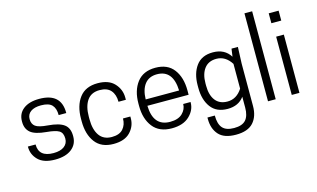

<svg xmlns="http://www.w3.org/2000/svg" viewBox="-112 -1138 2781 1687"><g transform="rotate(-15 1278.5 -294.5)"><path d="M261 -48Q324 -48 358.5 -74Q393 -100 393 -145Q393 -197 361 -216.5Q329 -236 248 -243Q146 -252 105 -286.5Q64 -321 64 -384V-390Q64 -460 116.5 -500.5Q169 -541 261 -541Q459 -541 459 -363V-359H390Q390 -420 361 -451Q332 -482 261 -482Q201 -482 167.5 -458Q134 -434 134 -390Q134 -346 163.5 -324Q193 -302 275 -296Q376 -288 420.5 -255Q465 -222 465 -150V-145Q465 -74 411 -31.5Q357 11 261 11Q157 11 107 -39Q57 -89 57 -158V-162H127Q127 -48 261 -48Z M642 -253Q642 -159 679.5 -105.5Q717 -52 793 -52Q862 -52 895 -89.5Q928 -127 928 -184H995V-168Q995 -96 944 -42.5Q893 11 792 11Q681 11 626 -62Q571 -135 571 -253V-277Q571 -395 626 -468Q681 -541 792 -541Q893 -541 944 -485.5Q995 -430 995 -356V-336H928Q928 -401 895 -439.5Q862 -478 793 -478Q717 -478 679.5 -424.5Q642 -371 642 -277Z M1539 -236H1164Q1169 -48 1322 -48Q1396 -48 1434 -85Q1472 -122 1472 -170H1539V-166Q1539 -97 1482.5 -43Q1426 11 1322 11Q1208 11 1150.5 -62.5Q1093 -136 1093 -254V-276Q1093 -393 1149.5 -467Q1206 -541 1317 -541Q1428 -541 1483.5 -467.5Q1539 -394 1539 -276ZM1316 -482Q1243 -482 1204.5 -432.5Q1166 -383 1164 -294H1468Q1461 -482 1316 -482Z M1990 1V-97Q1939 -27 1840 -27Q1738 -27 1687.5 -95.5Q1637 -164 1637 -273V-295Q1637 -403 1687.5 -472Q1738 -541 1840 -541Q1947 -541 1998 -459L2008 -530H2066L2060 -380V5Q2060 100 2010 155.5Q1960 211 1852 211Q1744 211 1695.5 156.5Q1647 102 1647 13V0H1714Q1714 77 1746 113.5Q1778 150 1851 150Q1925 150 1957.5 113Q1990 76 1990 1ZM1990 -396Q1938 -478 1855 -478Q1783 -478 1745.5 -428.5Q1708 -379 1708 -295V-273Q1708 -187 1745.5 -138.5Q1783 -90 1855 -90Q1938 -90 1990 -171Z M2198 0V-800H2268V0Z M2414 0V-530H2484V0ZM2494 -745V-655H2404V-745Z"/></g></svg>

Font: Cooper Hewitt
Style: Book
Weight: 705
Designer: Village Type and Design LLC
Foundry: Cooper Hewitt Smithsonian Design Museum
Version: 1.000; ttfautohint (v1.8.1)